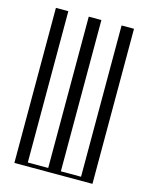

<svg xmlns="http://www.w3.org/2000/svg" viewBox="-108 -767 646 836"><g transform="rotate(15 215.5 -349.5)"><path d="M39 -699H95V-17H187V-699H244V-17H335V-699H391V0H39Z"/></g></svg>

Font: Moniqa Cond Heading
Style: Regular
Weight: 400
Width: 3
Designer: Rajesh Rajput
Foundry: Rajesh Rajput
Version: Version 1.000